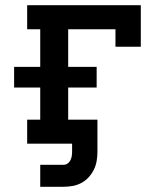

<svg xmlns="http://www.w3.org/2000/svg" viewBox="-20 -550 640 735"><path d="M134 165V81H222Q231 81 238 76.5Q245 72 249 64.5Q253 57 254.5 48.5Q256 40 256 31V0H84V-92H134V-215H34V-294H134V-438H84V-530H519V-371H422V-438H241V-294H350V-215H241V-92H353V31Q353 49 350 66.5Q347 84 339 100Q331 116 319 129Q307 142 291 150.5Q275 159 257.5 162Q240 165 222 165Z"/></svg>

Font: Iosevka Slab Semibold Extended
Style: Regular
Weight: 600
Width: 7
Monospace: yes
Designer: Belleve Invis
Foundry: Belleve Invis
Version: Version 11.1.0; ttfautohint (v1.8.3)